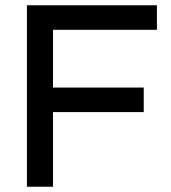

<svg xmlns="http://www.w3.org/2000/svg" viewBox="-20 -708 647 728"><path d="M82 -688H575V-595H181V-376H525V-283H181V0H82Z"/></svg>

Font: Roundo Medium
Style: Regular
Weight: 500
Designer: Namrata Goyal (Gurmukhi), Shiva Nallaperumal (Latin)
Foundry: Indian Type Foundry
Version: Version 1.000;PS 1.0;hotconv 1.0.88;makeotf.lib2.5.647800